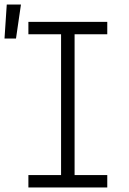

<svg xmlns="http://www.w3.org/2000/svg" viewBox="-51 -832 571 852"><path d="M75 0V-55H220V-680H75V-735H425V-680H280V-55H425V0ZM-31 -661 -21 -812H42L20 -661Z"/></svg>

Font: Iosevka Term Curly Light
Style: Regular
Weight: 300
Designer: Belleve Invis
Foundry: Belleve Invis
Version: Version 32.3.0